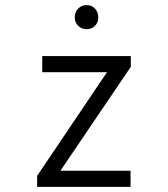

<svg xmlns="http://www.w3.org/2000/svg" viewBox="-20 -730 656 750"><path d="M125 0V-43L398 -448H145V-511H491V-469L216 -63H490V0ZM318 -616Q298.5 -616 285.2 -629.2Q272 -642.5 272 -662Q272 -682.5 285.2 -696.2Q298.5 -710 318 -710Q338.5 -710 351.2 -696.2Q364 -682.5 364 -662Q364 -642.5 351.2 -629.2Q338.5 -616 318 -616Z"/></svg>

Font: Overpass Mono Light Light
Style: Regular
Weight: 300
Monospace: yes
Version: Version 4.000